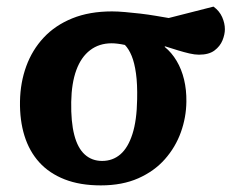

<svg xmlns="http://www.w3.org/2000/svg" viewBox="-20 -547 729 581"><path d="M285 14Q222 14 175.5 -4.3Q129 -22.5 98.7 -56Q68.5 -89.5 54 -136.3Q39.5 -183 40.5 -240.5Q41.5 -297.5 59.5 -346.7Q77.5 -396 112.2 -433.2Q147 -470.5 198.8 -491.5Q250.5 -512.5 319 -512.5Q336 -512.5 358.5 -510.5Q381 -508.5 404.8 -505.8Q428.5 -503 451 -499.2Q473.5 -495.5 490.5 -492.5L626 -527Q644 -514 652.3 -495.2Q660.5 -476.5 660.5 -458.5Q660.5 -443 653.3 -425Q646 -407 629 -394.2Q612 -381.5 582 -381.5Q569.5 -381.5 553.3 -385.2Q537 -389 518.3 -394.7Q499.5 -400.5 479 -407L478.5 -405Q499.5 -388 514.5 -362.7Q529.5 -337.5 537 -306.2Q544.5 -275 544 -239.5Q543.5 -192 527.3 -146.8Q511 -101.5 479 -65.3Q447 -29 398.5 -7.5Q350 14 285 14ZM289 -60Q321 -60 344.3 -80Q367.5 -100 380.7 -141.3Q394 -182.5 395 -246.5Q396 -292.5 391.5 -324.7Q387 -357 378.5 -377.7Q370 -398.5 358 -411Q346.5 -413.5 336.5 -414.7Q326.5 -416 318 -416Q280 -416 252.8 -395.2Q225.5 -374.5 211 -335Q196.5 -295.5 195.5 -238.5Q194.5 -178 204.8 -138.5Q215 -99 236.5 -79.5Q258 -60 289 -60Z"/></svg>

Font: Literata
Style: Italic
Weight: 400
Italic angle: -2°
Designer: Latin by Veronika Burian and Jose Scaglione. Greek by Irene Vlachou. Cyrillic by Vera Evstafieva
Foundry: TypeTogether
Version: Version 3.103;gftools[0.9.29]